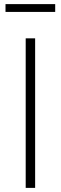

<svg xmlns="http://www.w3.org/2000/svg" viewBox="-20 -914 295 934"><path d="M150.9 -727.5V0H105V-727.5ZM248.5 -894V-856H6.8V-894Z"/></svg>

Font: Inter ExtraLight
Style: Regular
Weight: 250
Designer: Rasmus Andersson
Foundry: rsms
Version: Version 4.001;git-66647c0bb